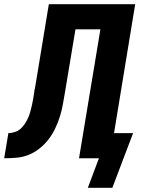

<svg xmlns="http://www.w3.org/2000/svg" viewBox="-57 -755 677 916"><path d="M362 141 415 0H320L422 -615H303L253 -315Q248 -286 243 -257.5Q238 -229 229 -200Q220 -171 207 -143.5Q194 -116 175.5 -91.5Q157 -67 132 -47Q107 -27 79 -16Q51 -5 21.5 -2.5Q-8 0 -37 0L-17 -120Q-2 -120 13.5 -125Q29 -130 41 -140.5Q53 -151 62 -165Q71 -179 77.5 -193.5Q84 -208 88 -223.5Q92 -239 95.5 -254Q99 -269 101.5 -284Q104 -299 106 -314Q107 -316 107 -318Q107 -320 107 -322L108 -327Q109 -329 109 -331Q109 -333 110 -335L176 -735H588L487 -120H578L479 141Z"/></svg>

Font: Iosevka Curly HvExObl
Style: Regular
Weight: 900
Width: 7
Italic angle: -9°
Monospace: yes
Designer: Belleve Invis
Foundry: Belleve Invis
Version: Version 11.1.0; ttfautohint (v1.8.3)